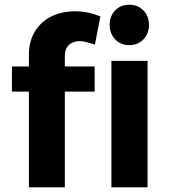

<svg xmlns="http://www.w3.org/2000/svg" viewBox="-20 -797 722 817"><path d="M529.8 -605Q493.7 -605 470.2 -629.4Q446.8 -653.8 446.8 -690.9Q446.8 -729 470.2 -752.9Q493.7 -776.9 529.8 -776.9Q566.4 -776.9 590.1 -752.9Q613.8 -729 613.8 -690.9Q613.8 -653.3 590.1 -629.2Q566.4 -605 529.8 -605ZM103 -564.9Q103 -623 130.1 -665.5Q157.2 -708 201.4 -728.5Q245.6 -749 300.8 -749Q353.5 -749 407.2 -727.1L383.8 -606.9Q339.4 -622.1 319.8 -622.1Q291.5 -622.1 273.7 -606Q255.9 -589.8 255.9 -559.1V-514.2H382.8V-407.2H255.9V0H103V-407.2H30.8V-514.2H103ZM454.1 0V-538.1H607.9V0Z"/></svg>

Font: Montserrat arm SemiBold
Style: Regular
Weight: 600
Designer: Julieta Ulanovsky
Foundry: Julieta Ulanovsky
Version: Version 6.000;PS 006.000;hotconv 1.0.88;makeotf.lib2.5.64775